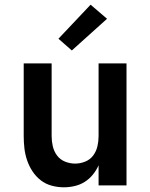

<svg xmlns="http://www.w3.org/2000/svg" viewBox="-20 -790 640 818"><path d="M252 8Q226 8 200 1Q174 -6 153.5 -22Q133 -38 118.5 -60Q104 -82 95.5 -107Q87 -132 84 -158Q81 -184 81 -210V-520H200V-210Q200 -188 205 -166.5Q210 -145 223 -127.5Q236 -110 257 -101.5Q278 -93 300 -93Q322 -93 343 -101.5Q364 -110 377 -127.5Q390 -145 395 -166.5Q400 -188 400 -210V-520H519V0H400V-86Q391 -65 376 -46.5Q361 -28 341.5 -15.5Q322 -3 298.5 2.5Q275 8 252 8ZM286 -575 229 -625 366 -770 436 -710Z"/></svg>

Font: Iosevka Book
Style: Bold
Weight: 700
Designer: Belleve Invis
Foundry: Belleve Invis
Version: Version 28.0.7; ttfautohint (v1.8.3)